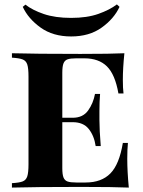

<svg xmlns="http://www.w3.org/2000/svg" viewBox="-20 -849 649 869"><path d="M563 0Q498 -3 344 -3Q138 -3 34 0V-20Q68 -22 83 -28Q98 -34 103.5 -51Q109 -68 109 -106V-502Q109 -540 103.5 -557Q98 -574 82.5 -580Q67 -586 34 -588V-608Q138 -605 344 -605Q484 -605 543 -608Q536 -541 536 -488Q536 -449 539 -426H516Q501 -512 464 -548.5Q427 -585 362 -585H325Q299 -585 286 -580.5Q273 -576 267.5 -562.5Q262 -549 262 -520V-316H309Q355 -316 378.5 -348.5Q402 -381 410 -424H433Q430 -390 430 -346V-306Q430 -261 436 -188H413Q406 -235 381.5 -265.5Q357 -296 309 -296H262V-88Q262 -59 267.5 -45.5Q273 -32 286 -27.5Q299 -23 325 -23H368Q439 -23 479.5 -64Q520 -105 536 -202H559Q556 -174 556 -130Q556 -73 563 0ZM521 -818Q496 -764 440 -724Q384 -684 302 -684Q220 -684 164 -724Q108 -764 83 -818L95 -828Q127 -803 178.5 -785.5Q230 -768 302 -768Q374 -768 425 -786Q476 -804 509 -829Z"/></svg>

Font: Playfair Display SC
Style: Bold
Weight: 700
Designer: Claus Eggers Sørensen
Foundry: Claus Eggers Sørensen
Version: Version 1.200; ttfautohint (v1.6)